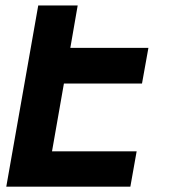

<svg xmlns="http://www.w3.org/2000/svg" viewBox="-20 -698 640 718"><path d="M3.5 0 123 -677.5H270.5L243 -519H535L511 -385.5H219L174.5 -132H491L467.5 0Z"/></svg>

Font: JuliaMono ExtraBoldItalic
Style: Regular
Weight: 800
Italic angle: -9°
Monospace: yes
Designer: cormullion
Foundry: corm
Version: Version 0.049; ttfautohint (v1.8.4)